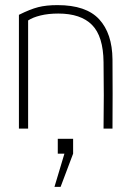

<svg xmlns="http://www.w3.org/2000/svg" viewBox="-20 -503 510 751"><path d="M54 0V-445Q98 -467 129.5 -475Q161 -483 205 -483Q317 -483 368 -427.5Q419 -372 420 -271Q421 -136 420 0H385Q387 -130 385 -260Q384 -361 340 -405.5Q296 -450 208 -450Q169 -450 138.5 -442.5Q108 -435 90 -423V0ZM266 40V98L217 228H193L232 98H206V40Z"/></svg>

Font: Kreadon
Style: Regular
Weight: 400
Designer: kohakuno
Foundry: StudioGnu
Version: Version 1.000;Glyphs 3.1.2 (3151)